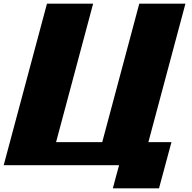

<svg xmlns="http://www.w3.org/2000/svg" viewBox="-20 -895 1040 1040"><path d="M591.3 125H841.3Q852.5 83.5 875 0Q897.5 -83.5 908.7 -125H783.7L984.4 -875H734.4L533.7 -125H283.7L484.4 -875H234.4Q195.3 -729 117.2 -437.5Q39.1 -146 0 0H625Q619.1 21 607.9 62.5Q596.7 104 591.3 125Z"/></svg>

Font: Faithful 32x
Style: BoldOblique
Weight: 400
Foundry: Faithful Resource Pack
Version: Version 1.0; January 27, 2023